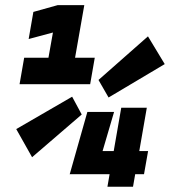

<svg xmlns="http://www.w3.org/2000/svg" viewBox="-20 -713 649 733"><path d="M390.1 0H487.8L496.1 -47.9H529.8L545.4 -136.2H511.7L540.5 -301.8H442.9L414.1 -136.2H371.6L415.5 -285.6H313.5L246.6 -49.3L245.6 -47.9H398.4ZM54.7 -391.6H324.2L341.8 -492.7H266.6L301.8 -693.4H200.2L107.4 -667.5L89.4 -564L182.1 -588.9L165 -492.7H72.3ZM394.5 -340.8 608.9 -468.3 544.9 -574.2 356 -407.7ZM102.5 -112.8 292 -275.9 255.4 -343.8 42 -220.2Z"/></svg>

Font: Cascadia Code
Style: Bold Italic
Weight: 700
Italic angle: -10°
Monospace: yes
Designer: Aaron Bell
Foundry: Saja Typeworks
Version: Version 2404.023